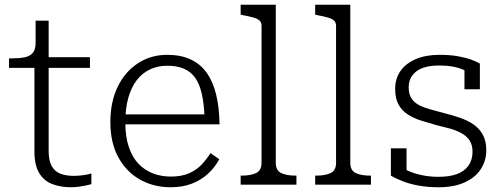

<svg xmlns="http://www.w3.org/2000/svg" viewBox="-20 -778 2116 809"><path d="M18 -492V-532H29Q61 -532 83.5 -536.5Q106 -541 118 -555Q130 -569 130 -597L168 -537H359V-492ZM185 -142Q185 -102 197.5 -79Q210 -56 233.5 -46.5Q257 -37 290 -37Q314 -37 335 -40.5Q356 -44 365 -47V-2Q354 1 340 4Q326 7 310.5 9Q295 11 279 11Q238 11 202.5 -1.5Q167 -14 146 -47.5Q125 -81 125 -141V-522L130 -530V-691H185Z M508 -263Q508 -203 522.5 -159.5Q537 -116 563 -88.5Q589 -61 624 -47.5Q659 -34 700 -34Q746 -34 778 -48.5Q810 -63 831 -86Q852 -109 867 -133L904 -107Q885 -72 856 -45.5Q827 -19 788 -4Q749 11 699 11Q628 11 570.5 -21Q513 -53 479 -114.5Q445 -176 445 -264Q445 -348 475.5 -411.5Q506 -475 560.5 -511Q615 -547 685 -547Q741 -547 782.5 -528Q824 -509 850.5 -472Q877 -435 890.5 -380.5Q904 -326 905 -254H489V-296H861L842 -279Q840 -339 830.5 -381.5Q821 -424 802.5 -450Q784 -476 755 -488.5Q726 -501 685 -501Q645 -501 612 -485.5Q579 -470 556 -440Q533 -410 520.5 -365.5Q508 -321 508 -263Z M1142 -758V-92Q1142 -60 1164.5 -49Q1187 -38 1226 -38H1229V0H994V-38H998Q1037 -38 1059.5 -49Q1082 -60 1082 -92V-669Q1082 -684 1073.5 -691.5Q1065 -699 1048 -704Q1031 -709 1004 -714L994 -716V-758Z M1456 -758V-92Q1456 -60 1478.5 -49Q1501 -38 1540 -38H1543V0H1308V-38H1312Q1351 -38 1373.5 -49Q1396 -60 1396 -92V-669Q1396 -684 1387.5 -691.5Q1379 -699 1362 -704Q1345 -709 1318 -714L1308 -716V-758Z M1971 -139Q1971 -168 1958.5 -186.5Q1946 -205 1924 -217Q1902 -229 1875 -236.5Q1848 -244 1818 -251Q1786 -260 1755.5 -269.5Q1725 -279 1699.5 -295Q1674 -311 1659.5 -337Q1645 -363 1645 -403Q1645 -447 1667.5 -479Q1690 -511 1732 -529Q1774 -547 1832 -547Q1876 -547 1909.5 -541Q1943 -535 1966 -526.5Q1989 -518 2002 -510V-402H1937V-498Q1943 -496 1948 -493Q1953 -490 1956.5 -486Q1960 -482 1962.5 -476Q1965 -470 1966 -463Q1952 -476 1932 -484.5Q1912 -493 1887 -497.5Q1862 -502 1832 -502Q1766 -502 1734 -477Q1702 -452 1702 -410Q1702 -381 1714 -363Q1726 -345 1747 -334.5Q1768 -324 1795.5 -316.5Q1823 -309 1853 -301Q1885 -293 1916 -282.5Q1947 -272 1972.5 -255.5Q1998 -239 2013.5 -212Q2029 -185 2029 -145Q2029 -101 2006 -65.5Q1983 -30 1938 -9.5Q1893 11 1828 11Q1784 11 1746.5 4.5Q1709 -2 1679 -13.5Q1649 -25 1627 -38V-153H1693V-27Q1683 -33 1677 -39.5Q1671 -46 1668 -52.5Q1665 -59 1664.5 -65.5Q1664 -72 1665 -78Q1683 -65 1707.5 -55Q1732 -45 1762.5 -39Q1793 -33 1828 -33Q1875 -33 1906.5 -45Q1938 -57 1954.5 -81Q1971 -105 1971 -139Z"/></svg>

Font: Roboto Serif 20pt ExtraLight
Style: Regular
Weight: 250
Version: Version 1.008